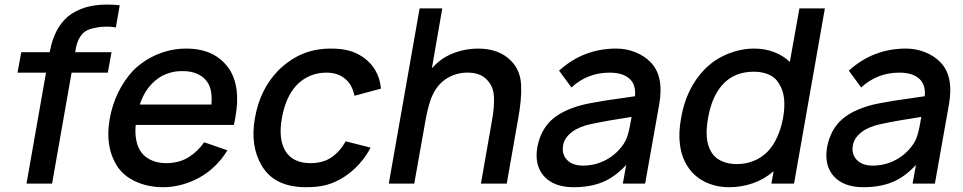

<svg xmlns="http://www.w3.org/2000/svg" viewBox="-20 -786 4124 822"><path d="M305 -581 302 -562.5H457.5L441.5 -475H286.5L203 0H93.5L177 -475H55L71 -562.5H192.5L195 -573Q202 -612 220.5 -650Q239 -688 272 -716.5Q336 -766.5 437.5 -766.5Q465.5 -766.5 492.5 -763.5L476 -668.5Q458.5 -672 436.5 -672Q410 -672 391.5 -667.5Q351 -661.5 331.8 -640Q312.5 -618.5 305 -581Z M578.5 -143.5Q594.5 -116.5 624 -102Q653.5 -87.5 691 -87.5Q748.5 -87.5 790 -114.5Q827.5 -138.5 854 -177L953.5 -142.5Q932 -106.5 901.2 -76.2Q870.5 -46 834 -26Q798 -6 757.8 4.8Q717.5 15.5 678.5 15.5Q614.5 15.5 561.5 -8.5Q508 -32.5 480 -77Q429 -159 449.5 -276Q460 -336.5 486 -390Q512 -443.5 551.5 -485.5Q598 -530.5 656.2 -554.2Q714.5 -578 777.5 -578Q902.5 -578 962 -489.5Q1011 -414 988 -285.5Q986 -274 984.2 -265.2Q982.5 -256.5 981 -251H561Q555 -186 578.5 -143.5ZM629 -426Q596 -391.5 578.5 -338.5H885Q890 -396 871.5 -429Q856 -455 826.8 -468.8Q797.5 -482.5 760 -481.5Q725.5 -482.5 690.8 -468.8Q656 -455 629 -426Z M1497.5 -376Q1487.5 -425 1457 -449Q1426.5 -475 1377 -475Q1339.5 -475 1306.8 -461Q1274 -447 1248.5 -420Q1202.5 -369.5 1187 -281Q1171.5 -194.5 1199.5 -143.5Q1215.5 -115 1243.5 -101.2Q1271.5 -87.5 1309 -87.5Q1363 -87.5 1399.5 -112.5Q1435.5 -137.5 1460 -181L1566.5 -154Q1547.5 -116.5 1518 -84Q1488.5 -51.5 1454 -29Q1434.5 -16.5 1415.8 -8Q1397 0.5 1377.5 5.8Q1358 11 1336.5 13.2Q1315 15.5 1290.5 15.5Q1155.5 15.5 1101 -76Q1050 -161 1071.5 -281Q1093 -404.5 1172.5 -485.5Q1221 -532.5 1275.2 -555.2Q1329.5 -578 1396.5 -578Q1418.5 -578 1437 -576Q1455.5 -574 1472 -569.8Q1488.5 -565.5 1503.8 -558.5Q1519 -551.5 1534 -541.5Q1567.5 -518.5 1587.2 -484.5Q1607 -450.5 1611 -406.5Z M2197.5 -273 2149.5 0H2039L2086 -268.5Q2097.5 -331 2094.5 -374.2Q2091.5 -417.5 2065 -444Q2035 -477.5 1972.5 -475Q1923 -472 1885 -445Q1845.5 -417 1824.5 -361.5Q1820.5 -351 1816.8 -337.5Q1813 -324 1809.5 -308.8Q1806 -293.5 1803 -277.8Q1800 -262 1797.5 -247L1753.5 0H1644.5L1776.5 -750H1873.5L1829 -494L1849.5 -514.5Q1884.5 -546.5 1932.5 -562.5Q1979 -578 2026.5 -578Q2117.5 -578 2168.5 -525Q2208 -485 2211 -422.5Q2214 -360.5 2197.5 -273Z M2646.5 0 2661 -80Q2612.5 -27.5 2559 -6Q2506.5 15.5 2436 15.5Q2352 15.5 2309.5 -31Q2267 -78 2280.5 -156Q2291 -211.5 2321.2 -250.5Q2351.5 -289.5 2408 -314.5Q2450 -333.5 2505.5 -344Q2561.5 -355 2647.5 -366.5L2698.5 -374Q2703.5 -423.5 2674.8 -449.2Q2646 -475 2590 -475Q2495 -475 2426.5 -411.5L2373.5 -483.5Q2477.5 -578 2618 -578Q2661.5 -578 2700 -562.5Q2738.5 -547 2764 -521Q2823.5 -462.5 2802.5 -340.5L2742 0ZM2684 -285.5Q2637.5 -278.5 2594.5 -271Q2551.5 -263.5 2511 -255Q2487 -250 2466.5 -241.8Q2446 -233.5 2430.2 -222Q2414.5 -210.5 2404.2 -196Q2394 -181.5 2391 -164.5Q2384 -126 2407.5 -101.5Q2431.5 -77 2475.5 -77Q2525.5 -77 2568.8 -98.5Q2612 -120 2641 -157.5Q2660 -181 2667.5 -208Q2676 -236.5 2684 -285.5Z M3511.5 -750 3379.5 0H3282.5L3292 -53Q3252.5 -18.5 3203.5 -1.5Q3154.5 15.5 3101.5 15.5Q3073 15.5 3046.5 9.5Q3020 3.5 2997 -8Q2974 -19.5 2955.2 -36.2Q2936.5 -53 2923 -75Q2872.5 -154 2896 -281Q2917.5 -407 2996 -488.5Q3038 -531.5 3094 -554.5Q3151 -578 3208.5 -578Q3255 -578 3294 -563Q3333 -548 3361.5 -521L3402.5 -750ZM3332.5 -281Q3349.5 -376.5 3315 -428Q3300.5 -454 3272.2 -466.5Q3244 -479 3207.5 -479Q3122 -479 3072 -422Q3027 -371 3011.5 -281Q2995 -189.5 3022 -141.5Q3036.5 -112.5 3066.2 -98Q3096 -83.5 3133.5 -83.5Q3210.5 -83.5 3264 -134.5Q3290 -160.5 3307.2 -198.8Q3324.5 -237 3332.5 -281Z M3887 0 3901.5 -80Q3853 -27.5 3799.5 -6Q3747 15.5 3676.5 15.5Q3592.5 15.5 3550 -31Q3507.5 -78 3521 -156Q3531.5 -211.5 3561.8 -250.5Q3592 -289.5 3648.5 -314.5Q3690.5 -333.5 3746 -344Q3802 -355 3888 -366.5L3939 -374Q3944 -423.5 3915.2 -449.2Q3886.5 -475 3830.5 -475Q3735.5 -475 3667 -411.5L3614 -483.5Q3718 -578 3858.5 -578Q3902 -578 3940.5 -562.5Q3979 -547 4004.5 -521Q4064 -462.5 4043 -340.5L3982.5 0ZM3924.5 -285.5Q3878 -278.5 3835 -271Q3792 -263.5 3751.5 -255Q3727.5 -250 3707 -241.8Q3686.5 -233.5 3670.8 -222Q3655 -210.5 3644.8 -196Q3634.5 -181.5 3631.5 -164.5Q3624.5 -126 3648 -101.5Q3672 -77 3716 -77Q3766 -77 3809.2 -98.5Q3852.5 -120 3881.5 -157.5Q3900.5 -181 3908 -208Q3916.5 -236.5 3924.5 -285.5Z"/></svg>

Font: Russisch Sans SemiBold
Style: Italic
Weight: 600
Width: 4
Italic angle: -10°
Designer: Michael Sharanda (font) & Cristiano Sobral (main changes)
Foundry: Michael Sharanda
Version: Version 2.00;September 8, 2020;FontCreator 13.0.0.2681 64-bi